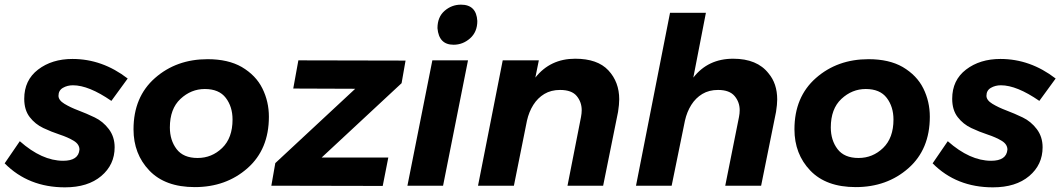

<svg xmlns="http://www.w3.org/2000/svg" viewBox="-37 -797 4550 824"><path d="M242 7Q85 7 -17 -96L48 -191Q143 -107 234 -107Q300 -107 304 -155Q304 -178 279 -193Q254 -208 219 -219.5Q184 -231 149 -247.5Q114 -264 90.5 -294.5Q67 -325 67 -373Q67 -453 126.5 -498.5Q186 -544 274 -544Q402 -544 511 -460L441 -364Q344 -431 276 -431Q252 -431 233 -420Q214 -409 214 -386Q214 -367 239.5 -351.5Q265 -336 299.5 -323Q334 -310 369.5 -293Q405 -276 430 -243Q455 -210 455 -165Q455 -90 397.5 -41.5Q340 7 242 7Z M799 6Q672 6 604 -65Q536 -136 536 -242Q536 -381 628 -462Q720 -543 854 -543Q942 -543 1000.5 -509.5Q1061.5 -473.5 1089.2 -417.2Q1117 -361 1117 -296Q1117 -156 1025 -75Q933 6 799 6ZM811 -119Q872 -119 916.5 -162Q961 -205 961 -284Q961 -339 932 -377Q903 -415 842 -415Q783 -415 737.5 -372.5Q692 -330 692 -250Q692 -195 721 -157Q750 -119 811 -119Z M1605.5 1 1127.5 0 1144.5 -97 1487.5 -416 1221.5 -417 1243.5 -538 1703.5 -537 1686.5 -440 1343.5 -121H1629.5Z M1909.5 -605Q1846.5 -605 1840.5 -676Q1840.5 -724 1871 -750.5Q1901.5 -777 1941.5 -777Q2007.5 -777 2011.5 -707Q2011.5 -660 1980.5 -632.5Q1949.5 -605 1909.5 -605ZM1864.5 0H1711.5L1818.5 -538H1971.5Z M2551.5 0H2398.5L2456.5 -295Q2459.5 -311 2459.5 -324Q2459.5 -359 2438 -385Q2416.5 -411 2366.5 -411Q2328 -411 2299.2 -393.8Q2270.5 -376.5 2251.8 -346.8Q2233 -317 2224.5 -279L2168.5 0H2014.5L2120.5 -538H2275.5L2260.5 -464Q2324.5 -545 2431.5 -545Q2527.5 -545 2574 -495Q2620.5 -445 2620.5 -371Q2620.5 -349 2615.5 -317Z M3229.5 0H3075.5L3134.5 -295Q3137.5 -310 3137.5 -324Q3137.5 -359 3115.5 -385Q3093.5 -411 3044.5 -411Q3006 -411 2977.2 -393.8Q2948.5 -376.5 2929.8 -346.8Q2911 -317 2902.5 -279L2845.5 0H2692.5L2838.5 -742H2992.5L2938.5 -464Q3001.5 -545 3109.5 -545Q3212.5 -545 3261.5 -482Q3298.5 -438 3298.5 -370Q3298.5 -349 3293.5 -317Z M3635.5 6Q3508.5 6 3440.5 -65Q3372.5 -136 3372.5 -242Q3372.5 -381 3464.5 -462Q3556.5 -543 3690.5 -543Q3778.5 -543 3837 -509.5Q3898 -473.5 3925.8 -417.2Q3953.5 -361 3953.5 -296Q3953.5 -156 3861.5 -75Q3769.5 6 3635.5 6ZM3647.5 -119Q3708.5 -119 3753 -162Q3797.5 -205 3797.5 -284Q3797.5 -339 3768.5 -377Q3739.5 -415 3678.5 -415Q3619.5 -415 3574 -372.5Q3528.5 -330 3528.5 -250Q3528.5 -195 3557.5 -157Q3586.5 -119 3647.5 -119Z M4224.5 7Q4067.5 7 3965.5 -96L4030.5 -191Q4125.5 -107 4216.5 -107Q4282.5 -107 4286.5 -155Q4286.5 -178 4261.5 -193Q4236.5 -208 4201.5 -219.5Q4166.5 -231 4131.5 -247.5Q4096.5 -264 4073 -294.5Q4049.5 -325 4049.5 -373Q4049.5 -453 4109 -498.5Q4168.5 -544 4256.5 -544Q4384.5 -544 4493.5 -460L4423.5 -364Q4326.5 -431 4258.5 -431Q4234.5 -431 4215.5 -420Q4196.5 -409 4196.5 -386Q4196.5 -367 4222 -351.5Q4247.5 -336 4282 -323Q4316.5 -310 4352 -293Q4387.5 -276 4412.5 -243Q4437.5 -210 4437.5 -165Q4437.5 -90 4380 -41.5Q4322.5 7 4224.5 7Z"/></svg>

Font: Argentum Sans SemiBold
Style: Italic
Weight: 600
Italic angle: -11°
Designer: Julieta Ulanovsky (font), Cristiano Sobral (main changes and remaster)
Foundry: Julieta Ulanovsky (font), Cristiano Sobral (main changes and remaster)
Version: Version 2.007;June 15, 2022;FontCreator 14.0.0.2814 64-bit; 